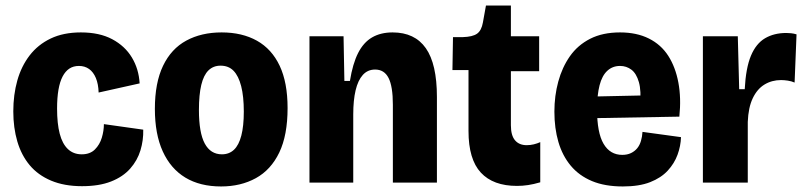

<svg xmlns="http://www.w3.org/2000/svg" viewBox="-20 -659 2909 693"><path d="M276 13Q212 13 164.5 -7Q117 -27 87 -63Q57 -99 42.5 -148.5Q28 -198 28 -257Q28 -317 42.5 -368.5Q57 -420 87 -459Q117 -498 163 -520Q209 -542 272 -542Q339 -542 385 -517.5Q431 -493 456 -451.5Q481 -410 484 -358L336 -325Q335 -356 326 -377.5Q317 -399 301.5 -410Q286 -421 265 -421Q245 -421 230.5 -411.5Q216 -402 206 -383Q196 -364 191 -335Q186 -306 186 -267Q186 -213 195.5 -176.5Q205 -140 225 -121Q245 -102 275 -102Q305 -102 322.5 -119.5Q340 -137 347.5 -162Q355 -187 355 -211L497 -191Q498 -153 487 -116.5Q476 -80 450 -50.5Q424 -21 381 -4Q338 13 276 13Z M778 14Q702 14 649 -18Q596 -50 567.5 -112.5Q539 -175 539 -266Q539 -360 568.5 -421.5Q598 -483 652.5 -512.5Q707 -542 780 -542Q854 -542 907.5 -512Q961 -482 989.5 -421.5Q1018 -361 1018 -269Q1018 -171 988 -108.5Q958 -46 903.5 -16Q849 14 778 14ZM781 -102Q807 -102 824.5 -118.5Q842 -135 851 -169.5Q860 -204 860 -256Q860 -311 850.5 -348Q841 -385 823 -403.5Q805 -422 776 -422Q750 -422 732.5 -405Q715 -388 706.5 -352.5Q698 -317 698 -262Q698 -180 719 -141Q740 -102 781 -102Z M1097 0V-323V-528H1220L1223 -367H1243Q1253 -429 1272.5 -467.5Q1292 -506 1323 -524Q1354 -542 1397 -542Q1477 -542 1517 -485Q1557 -428 1557 -309V0H1398V-281Q1398 -347 1382.5 -377.5Q1367 -408 1334 -408Q1307 -408 1289.5 -388.5Q1272 -369 1263.5 -333Q1255 -297 1255 -246V0Z M1846 12Q1760 12 1715.5 -36Q1671 -84 1671 -186V-406H1613L1615 -525H1650Q1686 -526 1702 -537.5Q1718 -549 1723 -578L1734 -639H1824V-528H1926V-402H1824V-207Q1824 -170 1839 -152.5Q1854 -135 1881 -135Q1894 -135 1906.5 -138Q1919 -141 1930 -146V-1Q1906 6 1886 9Q1866 12 1846 12Z M2228 14Q2163 14 2116.5 -5.5Q2070 -25 2040 -61Q2010 -97 1995.5 -146.5Q1981 -196 1981 -256Q1981 -313 1995 -364.5Q2009 -416 2037 -456Q2065 -496 2110 -519Q2155 -542 2218 -542Q2278 -542 2322 -520Q2366 -498 2392 -457.5Q2418 -417 2428.5 -361Q2439 -305 2432 -238L2093 -232V-310L2324 -315L2290 -278Q2295 -331 2286 -362.5Q2277 -394 2259 -407.5Q2241 -421 2218 -421Q2191 -421 2172 -403.5Q2153 -386 2144 -351Q2135 -316 2135 -264Q2135 -180 2158.5 -140Q2182 -100 2226 -100Q2244 -100 2257.5 -106.5Q2271 -113 2280 -124Q2289 -135 2293.5 -150.5Q2298 -166 2299 -183L2438 -164Q2437 -132 2425.5 -100.5Q2414 -69 2390 -43Q2366 -17 2326.5 -1.5Q2287 14 2228 14Z M2517 0V-269V-528H2643L2648 -337H2668Q2672 -414 2690.5 -458Q2709 -502 2741.5 -521Q2774 -540 2818 -540Q2826 -540 2835.5 -539Q2845 -538 2855 -535L2848 -361Q2837 -366 2823.5 -368Q2810 -370 2799 -370Q2766 -370 2739.5 -354Q2713 -338 2697 -304.5Q2681 -271 2679 -219V0Z"/></svg>

Font: Bricolage Grotesque 24pt SemiCondensed ExtraBold
Style: Regular
Weight: 800
Width: 4
Designer: Mathieu Triay
Foundry: Atelier Triay
Version: Version 1.001;gftools[0.9.33.dev8+g029e19f]